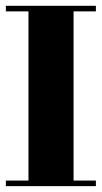

<svg xmlns="http://www.w3.org/2000/svg" viewBox="-20 -635 347 655"><path d="M0 0V-19H77.1V-596.2H0V-615.2H307.1V-596.2H231V-19H307.1V0Z"/></svg>

Font: Hjet
Style: Regular
Weight: 400
Designer: T. Christopher White
Version: Version 1.2